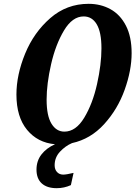

<svg xmlns="http://www.w3.org/2000/svg" viewBox="-20 -745 709 1005"><path d="M266 120Q266 142 278.5 155.5Q291 169 311 169Q327 169 365 160L351 224Q316 240 277 240Q226 240 198.5 215Q171 190 171 143Q171 97 197 63.5Q223 30 268 10Q177 2 121.5 -65.5Q66 -133 66 -250Q66 -353 111.5 -464Q157 -575 243 -650Q329 -725 444 -725Q507 -725 558 -697Q609 -669 639 -611Q669 -553 669 -467Q669 -377 632.5 -275Q596 -173 525 -95Q454 -17 357 4Q322 19 294 49Q266 79 266 120ZM317 -56Q377 -56 421 -129Q465 -202 488 -305Q511 -408 511 -492Q511 -576 486.5 -617.5Q462 -659 418 -659Q359 -659 315 -585.5Q271 -512 247.5 -409Q224 -306 224 -223Q224 -139 249.5 -97.5Q275 -56 317 -56Z"/></svg>

Font: Noto Serif CondExtraBold
Style: Italic
Weight: 800
Width: 3
Italic angle: -12°
Designer: Monotype Design Team
Foundry: Monotype Imaging Inc.
Version: Version 1.001